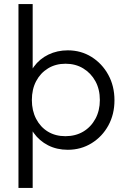

<svg xmlns="http://www.w3.org/2000/svg" viewBox="-20 -728 625 946"><path d="M314 10Q260 10 217 -12Q174 -34 146.5 -72.5Q119 -111 113 -162V-309Q119 -361 147 -399.5Q175 -438 218.5 -459Q262 -480 314 -480Q379 -480 431 -447.5Q483 -415 513.5 -359.5Q544 -304 544 -234Q544 -165 514 -110Q484 -55 431.5 -22.5Q379 10 314 10ZM302 -57Q352 -57 390 -79.5Q428 -102 450 -142.5Q472 -183 472 -235Q472 -288 450 -328Q428 -368 390 -391Q352 -414 303 -414Q254 -414 216.5 -391Q179 -368 158 -328Q137 -288 137 -235Q137 -183 158 -142.5Q179 -102 216 -79.5Q253 -57 302 -57ZM71 198V-708H141V-350L127 -236L141 -121V198Z"/></svg>

Font: Outfit-Light
Style: Regular
Weight: 300
Designer: Rodrigo Fuenzalida
Foundry: fragTYPE
Version: Version 1.000